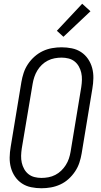

<svg xmlns="http://www.w3.org/2000/svg" viewBox="-20 -995 540 1023"><path d="M201 8Q173 8 146 2.5Q119 -3 97 -17.5Q75 -32 60 -54Q45 -76 38 -102Q31 -128 31.5 -156Q32 -184 37 -213L94 -558Q98 -582 106 -606.5Q114 -631 129 -653.5Q144 -676 164.5 -694Q185 -712 208.5 -723Q232 -734 257.5 -738.5Q283 -743 308 -743Q336 -743 363 -737.5Q390 -732 412 -717.5Q434 -703 449 -681Q464 -659 471 -633Q478 -607 477.5 -579Q477 -551 472 -522L415 -177Q411 -153 403 -128.5Q395 -104 380 -81.5Q365 -59 345 -41Q325 -23 301 -12Q277 -1 251.5 3.5Q226 8 201 8ZM201 -47Q219 -47 238 -50.5Q257 -54 274.5 -63Q292 -72 306 -85.5Q320 -99 330.5 -115.5Q341 -132 347 -150Q353 -168 356 -186L413 -531Q416 -551 416.5 -570Q417 -589 413 -607Q409 -625 400 -641Q391 -657 377 -668Q363 -679 345 -683.5Q327 -688 308 -688Q290 -688 271 -684.5Q252 -681 234.5 -672Q217 -663 203 -649.5Q189 -636 179 -619.5Q169 -603 163 -585Q157 -567 154 -549L96 -204Q93 -184 92.5 -165Q92 -146 96 -128Q100 -110 109 -94Q118 -78 132 -67Q146 -56 164 -51.5Q182 -47 201 -47ZM318 -799 283 -831 418 -975 462 -935Z"/></svg>

Font: Iosevka Term Curly Light
Style: Italic
Weight: 300
Italic angle: -9°
Designer: Belleve Invis
Foundry: Belleve Invis
Version: Version 32.3.0